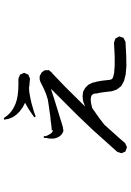

<svg xmlns="http://www.w3.org/2000/svg" viewBox="146 -814 707 1040"><g transform="rotate(-90 500.0 -294.5)"><path d="M661.1 36.1 616.2 32.2 581.1 23.4 552.7 7.8 534.2 -16.6 525.4 -42 522.5 -66.4 519.5 -90.8 515.6 -116.2 513.7 -120.1 512.7 -131.8 511.7 -140.6 508.8 -145.5 503.9 -151.4 495.1 -155.3 480.5 -157.2 460.9 -155.3 435.5 -149.4 430.7 -146.5 375 -107.4 356.4 -92.8 343.8 -83 275.4 -6.8 244.1 29.3 222.7 39.1 199.2 31.2 189.5 9.8 196.3 -12.7 316.4 -146.5 394.5 -228.5 538.1 -372.1 533.2 -371.1 482.4 -354.5 339.8 -310.5 325.2 -306.6V-307.6L311.5 -304.7L298.8 -309.6L288.1 -317.4L280.3 -327.1L274.4 -337.9L270.5 -349.6L268.6 -360.4V-373L269.5 -384.8L272.5 -398.4V-411.1H282.2V-399.4L288.1 -387.7L293 -377.9L297.9 -371.1L302.7 -366.2L308.6 -363.3L312.5 -362.3H314.5L313.5 -368.2L328.1 -369.1L345.7 -371.1L366.2 -374L389.6 -376L415 -379.9L443.4 -383.8L475.6 -388.7L480.5 -389.6L508.8 -398.4L530.3 -407.2L546.9 -415L574.2 -428.7L587.9 -433.6H607.4L627 -422.9L638.7 -407.2L639.6 -383.8L624 -365.2H621.1H622.1L550.8 -296.9L441.4 -186.5L449.2 -190.4L474.6 -199.2L499 -201.2L523.4 -198.2L543.9 -186.5L560.5 -169.9L571.3 -148.4L575.2 -129.9H576.2L582 -98.6L585 -73.2L586.9 -54.7L589.8 -44.9L593.8 -40L603.5 -35.2L625 -30.3L663.1 -27.3H716.8L788.1 -31.2L810.5 -23.4L822.3 -2.9L814.5 20.5L793 31.2L718.8 35.2ZM585 -486.3 583 -487.3 556.6 -489.3 545.9 -491.2H542L524.4 -490.2L505.9 -487.3L485.4 -483.4L462.9 -478.5L415 -464.8L388.7 -455.1L383.8 -462.9L429.7 -494.1L452.1 -506.8L462.9 -512.7L438.5 -525.4L417 -541L398.4 -559.6L384.8 -579.1L376 -601.6L371.1 -625L379.9 -627.9L392.6 -610.4L406.2 -595.7L421.9 -583L438.5 -573.2L457 -564.5L478.5 -557.6L502.9 -552.7L530.3 -549.8L560.5 -548.8H588.9H591.8H593.8L615.2 -540L625 -517.6L615.2 -495.1L593.8 -486.3Z"/></g></svg>

Font: Kurinto Seri
Style: Regular
Weight: 400
Designer: Kurinto was developed by Clint Goss from a range of fonts that are compatible with the SIL Open Font License Version 1.1
Foundry: Clinton F. Goss
Version: Version 2.196; July 25, 2020